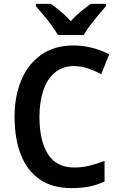

<svg xmlns="http://www.w3.org/2000/svg" viewBox="-20 -958 613 988"><path d="M361 -618Q303 -618 263 -585Q223 -552 203 -493Q183 -434 183 -356Q183 -233 227 -164.5Q271 -96 362 -96Q401 -96 438.5 -105Q476 -114 518 -130V-24Q479 -6 439 2Q399 10 348 10Q250 10 185 -34.5Q120 -79 87.5 -161.5Q55 -244 55 -357Q55 -464 90 -546.5Q125 -629 192.5 -676.5Q260 -724 358 -724Q407 -724 453.5 -712Q500 -700 542 -679L501 -576Q468 -594 432.5 -606Q397 -618 361 -618ZM278 -778Q266 -800 246 -827Q226 -854 204 -880Q182 -906 165 -926V-938H242Q265 -922 292.5 -899Q320 -876 344 -849Q369 -877 395.5 -898.5Q422 -920 447 -938H525V-926Q508 -907 486 -880.5Q464 -854 443.5 -827Q423 -800 411 -778Z"/></svg>

Font: Noto Sans Sinhala SemiCondensed SemiBold
Style: Regular
Weight: 600
Width: 4
Designer: Jelle Bosma - Monotype Design Team
Foundry: Monotype Imaging Inc.
Version: Version 2.006; ttfautohint (v1.8.4.7-5d5b)